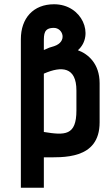

<svg xmlns="http://www.w3.org/2000/svg" viewBox="-20 -721 527 902"><path d="M186 161V18C273 18 448 31 448 -146V-330C448 -423 393 -468 346 -485C425 -555 367 -701 234 -701C136 -701 78 -635 78 -537V161ZM339 -202C339 -83 285 -85 186 -101V-375C270 -412 339 -407 339 -296ZM186 -524C186 -561 186 -590 233 -590C276 -590 298 -525 234 -504C206 -495 219 -501 186 -486Z"/></svg>

Font: Advent Pro
Style: Bold
Weight: 700
Designer: Andreas Kalpakidis
Foundry: Andreas Kalpakidis
Version: Version 2.002 2008